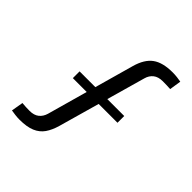

<svg xmlns="http://www.w3.org/2000/svg" viewBox="-220 -954 1107 1107"><g transform="rotate(45 334.0 -400.0)"><path d="M118 8.5Q100 8.5 81.8 6.2Q63.5 4 49.5 1.5L62 -71.5Q74.5 -70 93 -69.2Q111.5 -68.5 123 -68.5Q159 -68.5 180.2 -85.5Q201.5 -102.5 210 -132L279 -378.5H166V-433.5H294.5L361.5 -672.5Q382 -745.5 425.5 -777.2Q469 -809 550 -809Q568.5 -809 587 -806.8Q605.5 -804.5 618.5 -802L607.5 -730.5Q593 -731.5 577.8 -732Q562.5 -732.5 545.5 -732.5Q509.5 -732.5 488 -715.5Q466.5 -698.5 458.5 -669L392 -433.5H530V-378.5H376.5L306 -129Q293 -83.5 271.8 -53Q250.5 -22.5 213.8 -7Q177 8.5 118 8.5Z"/></g></svg>

Font: Big Shoulders Text Thin SemiBold
Style: Regular
Weight: 600
Version: Version 2.002